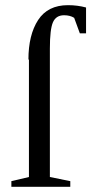

<svg xmlns="http://www.w3.org/2000/svg" viewBox="-20 -723 353 743"><path d="M92 -493 90 -492Q90 -588 127.5 -645.5Q165 -703 243 -703Q280 -703 313 -694V-594H289L267 -654Q251 -664 228 -664Q197 -664 185 -637Q173 -610 173 -535V-38L252 -22V0H24V-22L92 -38Z"/></svg>

Font: Libra Serif Modern
Style: Regular
Weight: 400
Designer: Stefan Peev, Context Ltd
Foundry: Stefan Peev, Context Ltd
Version: Version 1.000